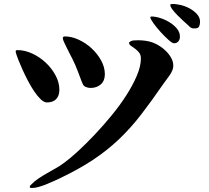

<svg xmlns="http://www.w3.org/2000/svg" viewBox="-20 -868 1040 954"><path d="M950 -727Q944 -727 939.5 -727Q935 -727 930 -730Q925 -732 920.5 -737Q916 -742 911 -746Q904 -752 890 -765Q876 -778 861.5 -792.5Q847 -807 836.5 -821Q826 -835 826 -844Q826 -846 829 -847Q832 -848 834 -848Q852 -849 876 -843.5Q900 -838 921.5 -826.5Q943 -815 958.5 -798Q974 -781 974 -760Q974 -747 969.5 -737Q965 -727 950 -727ZM727 -782Q727 -786 733 -786Q752 -786 776 -778.5Q800 -771 822 -757.5Q844 -744 859 -726Q874 -708 874 -686Q874 -672 866.5 -662.5Q859 -653 844 -653Q836 -653 817 -670Q798 -687 778 -709Q758 -731 742.5 -752.5Q727 -774 727 -782ZM292 -679Q293 -687 302 -687Q336 -687 371.5 -670.5Q407 -654 435.5 -627.5Q464 -601 482.5 -567.5Q501 -534 501 -499Q501 -467 481 -449Q461 -431 430 -431Q418 -431 406 -436Q397 -440 393.5 -446Q390 -452 387 -460Q376 -489 365 -518Q354 -547 340 -575Q336 -582 328.5 -597Q321 -612 313 -628Q305 -644 298.5 -658Q292 -672 292 -679ZM621 -657Q632 -666 642.5 -667Q653 -668 666 -668Q684 -668 702.5 -665.5Q721 -663 738 -657Q755 -651 773 -639.5Q791 -628 806 -613Q821 -598 831 -579.5Q841 -561 841 -542Q841 -529 836 -517.5Q831 -506 823.5 -495Q816 -484 808 -473.5Q800 -463 793 -453Q733 -366 681 -298.5Q629 -231 570.5 -175.5Q512 -120 441 -73Q370 -26 273 20Q259 26 242 34Q225 42 207 49Q189 56 171.5 61Q154 66 139 66Q136 66 132 65.5Q128 65 128 60Q128 56 132 52Q150 33 171 19Q192 5 214 -7.5Q236 -20 258 -32.5Q280 -45 300 -60Q330 -82 369.5 -118.5Q409 -155 451.5 -200Q494 -245 535 -295Q576 -345 608 -395Q640 -445 660 -492Q680 -539 680 -577Q680 -596 671 -607Q662 -618 651 -626Q640 -634 630.5 -640.5Q621 -647 621 -657ZM213 -359Q199 -359 183 -374Q167 -389 151 -412.5Q135 -436 120 -464.5Q105 -493 92.5 -520.5Q80 -548 71 -571Q62 -594 59 -606Q57 -613 58.5 -616Q60 -619 68 -619Q103 -619 140 -602Q177 -585 207 -557Q237 -529 256 -493.5Q275 -458 275 -422Q275 -392 259 -375.5Q243 -359 213 -359Z"/></svg>

Font: SoukouMincho
Style: Regular
Weight: 400
Designer: Dr. Ken Lunde (project architect, glyph set definition & overall production); Masataka HATTORI  (production & ideograph 
Foundry: Adobe Systems Incorporated
Version: Version 1.00